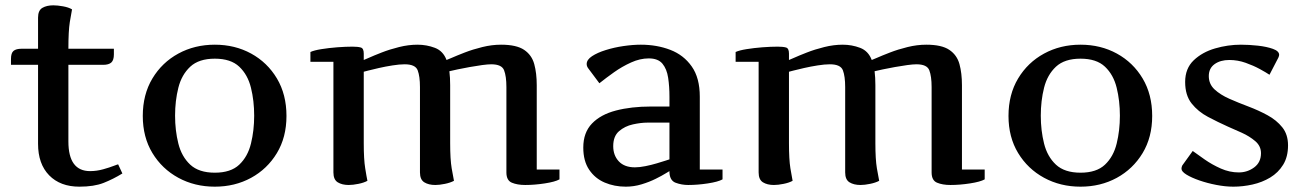

<svg xmlns="http://www.w3.org/2000/svg" viewBox="-20 -682 4879 717"><path d="M437 -34.2Q402.8 -13.2 366.9 1Q331.1 15.1 276.4 15.1Q205.1 15.1 163.6 -27.3Q122.1 -69.8 122.1 -145V-439.9H21V-461.9Q21 -483.9 30.5 -491.9Q40 -500 61 -500H122.1V-616.2Q122.1 -643.1 138.2 -652.6Q154.3 -662.1 179.2 -662.1Q194.8 -662.1 215.3 -658.4Q235.8 -654.8 249 -647Q246.1 -633.3 240.7 -599.6Q235.4 -565.9 235.4 -500H405.3V-479Q405.3 -457.5 395.8 -448.7Q386.2 -439.9 365.2 -439.9H235.4V-153.8Q235.4 -43 316.4 -43Q340.8 -43 365.2 -49.8Q389.6 -56.6 405.8 -63Q421.9 -69.3 421.4 -67.9Z M1049.8 -249Q1049.8 -169.4 1013.9 -110.1Q978 -50.8 917.5 -17.8Q856.9 15.1 782.2 15.1Q707 15.1 646 -18.1Q585 -51.3 549.1 -110.6Q513.2 -169.9 513.2 -249Q513.2 -329.1 549.1 -388.9Q585 -448.7 646 -481.9Q707 -515.1 782.2 -515.1Q857.4 -515.1 918 -481.9Q978.5 -448.7 1014.2 -388.9Q1049.8 -329.1 1049.8 -249ZM633.8 -250Q633.8 -194.8 646 -146Q658.2 -97.2 690.4 -67.1Q722.7 -37.1 782.2 -37.1Q841.8 -37.1 873.5 -67.1Q905.3 -97.2 917.2 -146Q929.2 -194.8 929.2 -250Q929.2 -305.7 917.2 -354.2Q905.3 -402.8 873.5 -432.9Q841.8 -462.9 782.2 -462.9Q722.7 -462.9 690.4 -432.9Q658.2 -402.8 646 -354.2Q633.8 -305.7 633.8 -250Z M1661.1 -147Q1661.1 -86.9 1666.7 -53.7Q1672.4 -20.5 1675.3 -6.8Q1661.6 0.5 1641.4 4.6Q1621.1 8.8 1605.5 8.8Q1580.6 8.8 1564.5 -1.2Q1548.3 -11.2 1548.3 -38.1V-356.9Q1548.3 -397 1539.8 -419.4Q1531.2 -441.9 1491.2 -441.9Q1471.7 -441.9 1445.6 -437.7Q1419.4 -433.6 1394.8 -428Q1370.1 -422.4 1354 -418.2Q1337.9 -414.1 1338.4 -414.1V-147Q1338.4 -86.9 1343.8 -53.7Q1349.1 -20.5 1352.1 -6.8Q1338.9 0.5 1318.4 4.6Q1297.9 8.8 1282.2 8.8Q1257.3 8.8 1241.2 -1.2Q1225.1 -11.2 1225.1 -38.1V-451.2H1139.2V-487.8Q1152.8 -494.1 1180.2 -498.5Q1207.5 -502.9 1239.3 -505.4Q1271 -507.8 1296.4 -507.8Q1316.4 -507.8 1327.4 -504.6Q1338.4 -501.5 1338.4 -481.9V-458Q1338.4 -457.5 1356.7 -465.8Q1375 -474.1 1405 -485.8Q1435.1 -497.6 1470.2 -506.3Q1505.4 -515.1 1539.1 -515.1Q1573.2 -515.1 1604 -503.4Q1634.8 -491.7 1647.5 -458Q1647.5 -457.5 1666.3 -465.8Q1685.1 -474.1 1715.3 -485.8Q1745.6 -497.6 1781.2 -506.3Q1816.9 -515.1 1851.1 -515.1Q1908.7 -515.1 1937.3 -495.8Q1965.8 -476.6 1975.1 -442.6Q1984.4 -408.7 1984.4 -363.8V-48.8H2069.3V-12.2Q2052.7 -2.9 2014.6 2.9Q1976.6 8.8 1941.4 8.8Q1911.6 8.8 1891.4 0.2Q1871.1 -8.3 1871.1 -38.1V-356.9Q1871.1 -397 1862.5 -419.4Q1854 -441.9 1814.5 -441.9Q1802.2 -441.9 1780.3 -439Q1758.3 -436 1733.9 -431.6Q1709.5 -427.2 1689 -422.9Q1668.5 -418.5 1658.2 -416Q1661.1 -392.1 1661.1 -363.8Z M2480 -43Q2480 -43.5 2466.1 -34.7Q2452.1 -25.9 2428.5 -14.2Q2404.8 -2.4 2376 6.3Q2347.2 15.1 2316.9 15.1Q2274.4 15.1 2238.3 -0.2Q2202.1 -15.6 2180.2 -48.1Q2158.2 -80.6 2158.2 -130.9Q2158.2 -187 2190.7 -220.7Q2223.1 -254.4 2280.3 -269.3Q2337.4 -284.2 2411.1 -284.2H2480V-320.8Q2480 -358.9 2475.1 -391.6Q2470.2 -424.3 2453.9 -444.1Q2437.5 -463.9 2402.8 -463.9Q2370.1 -463.9 2336.7 -448.7Q2303.2 -433.6 2272.9 -412.1Q2242.7 -390.6 2218.3 -371.1L2178.2 -424.8Q2170.9 -433.6 2170.9 -442.9Q2170.9 -459 2190.9 -472.2Q2210.9 -485.4 2242.2 -495.1Q2273.4 -504.9 2308.3 -510Q2343.3 -515.1 2373 -515.1Q2433.1 -515.1 2483.2 -495.8Q2533.2 -476.6 2563.2 -433.8Q2593.3 -391.1 2593.3 -320.8V-48.8H2678.2V-12.2Q2661.6 -2.9 2623.5 2.9Q2585.4 8.8 2549.8 8.8Q2525.9 8.8 2503.7 0.7Q2481.4 -7.3 2480 -38.1ZM2351.1 -57.1Q2368.2 -57.1 2390.1 -61.5Q2412.1 -65.9 2432.6 -72Q2453.1 -78.1 2466.6 -82.5Q2480 -86.9 2480 -86.9V-224.1H2397.9Q2373.5 -224.1 2343.5 -217.5Q2313.5 -210.9 2291.7 -192.1Q2270 -173.3 2270 -136.2Q2270 -101.6 2291 -79.3Q2312 -57.1 2351.1 -57.1Z M3249 -147Q3249 -86.9 3254.6 -53.7Q3260.3 -20.5 3263.2 -6.8Q3249.5 0.5 3229.2 4.6Q3209 8.8 3193.4 8.8Q3168.5 8.8 3152.3 -1.2Q3136.2 -11.2 3136.2 -38.1V-356.9Q3136.2 -397 3127.7 -419.4Q3119.1 -441.9 3079.1 -441.9Q3059.6 -441.9 3033.4 -437.7Q3007.3 -433.6 2982.7 -428Q2958 -422.4 2941.9 -418.2Q2925.8 -414.1 2926.3 -414.1V-147Q2926.3 -86.9 2931.6 -53.7Q2937 -20.5 2939.9 -6.8Q2926.8 0.5 2906.2 4.6Q2885.7 8.8 2870.1 8.8Q2845.2 8.8 2829.1 -1.2Q2813 -11.2 2813 -38.1V-451.2H2727.1V-487.8Q2740.7 -494.1 2768.1 -498.5Q2795.4 -502.9 2827.1 -505.4Q2858.9 -507.8 2884.3 -507.8Q2904.3 -507.8 2915.3 -504.6Q2926.3 -501.5 2926.3 -481.9V-458Q2926.3 -457.5 2944.6 -465.8Q2962.9 -474.1 2992.9 -485.8Q3022.9 -497.6 3058.1 -506.3Q3093.3 -515.1 3127 -515.1Q3161.1 -515.1 3191.9 -503.4Q3222.7 -491.7 3235.4 -458Q3235.4 -457.5 3254.2 -465.8Q3272.9 -474.1 3303.2 -485.8Q3333.5 -497.6 3369.1 -506.3Q3404.8 -515.1 3439 -515.1Q3496.6 -515.1 3525.1 -495.8Q3553.7 -476.6 3563 -442.6Q3572.3 -408.7 3572.3 -363.8V-48.8H3657.2V-12.2Q3640.6 -2.9 3602.5 2.9Q3564.5 8.8 3529.3 8.8Q3499.5 8.8 3479.2 0.2Q3459 -8.3 3459 -38.1V-356.9Q3459 -397 3450.4 -419.4Q3441.9 -441.9 3402.3 -441.9Q3390.1 -441.9 3368.2 -439Q3346.2 -436 3321.8 -431.6Q3297.4 -427.2 3276.9 -422.9Q3256.3 -418.5 3246.1 -416Q3249 -392.1 3249 -363.8Z M4282.7 -249Q4282.7 -169.4 4246.8 -110.1Q4210.9 -50.8 4150.4 -17.8Q4089.8 15.1 4015.1 15.1Q3939.9 15.1 3878.9 -18.1Q3817.9 -51.3 3782 -110.6Q3746.1 -169.9 3746.1 -249Q3746.1 -329.1 3782 -388.9Q3817.9 -448.7 3878.9 -481.9Q3939.9 -515.1 4015.1 -515.1Q4090.3 -515.1 4150.9 -481.9Q4211.4 -448.7 4247.1 -388.9Q4282.7 -329.1 4282.7 -249ZM3866.7 -250Q3866.7 -194.8 3878.9 -146Q3891.1 -97.2 3923.3 -67.1Q3955.6 -37.1 4015.1 -37.1Q4074.7 -37.1 4106.4 -67.1Q4138.2 -97.2 4150.1 -146Q4162.1 -194.8 4162.1 -250Q4162.1 -305.7 4150.1 -354.2Q4138.2 -402.8 4106.4 -432.9Q4074.7 -462.9 4015.1 -462.9Q3955.6 -462.9 3923.3 -432.9Q3891.1 -402.8 3878.9 -354.2Q3866.7 -305.7 3866.7 -250Z M4434.1 -118.2Q4451.7 -105.5 4478.8 -86.4Q4505.9 -67.4 4538.8 -52.7Q4571.8 -38.1 4606 -38.1Q4638.2 -38.1 4663.6 -56.9Q4689 -75.7 4689 -109.9Q4689 -136.7 4667.5 -155Q4646 -173.3 4617.2 -186.3Q4588.4 -199.2 4565.9 -209Q4527.8 -226.1 4491 -245.6Q4454.1 -265.1 4429.9 -295.7Q4405.8 -326.2 4405.8 -376Q4405.8 -426.3 4437.7 -456.8Q4469.7 -487.3 4517.6 -501.2Q4565.4 -515.1 4613.8 -515.1Q4644 -515.1 4677.2 -511.5Q4710.4 -507.8 4733.6 -499.5Q4756.8 -491.2 4756.8 -477.1Q4756.8 -473.6 4753.9 -466.8L4720.7 -402.8Q4708.5 -411.1 4684.8 -424.1Q4661.1 -437 4631.6 -447.5Q4602.1 -458 4570.8 -458Q4537.1 -458 4515.6 -442.4Q4494.1 -426.8 4494.1 -397.9Q4494.1 -368.2 4515.6 -348.1Q4537.1 -328.1 4570.8 -313.2Q4604.5 -298.3 4642.1 -284.2Q4679.7 -270 4713.4 -251.7Q4747.1 -233.4 4768.6 -206.5Q4790 -179.7 4790 -139.2Q4790 -96.2 4771.7 -66.7Q4753.4 -37.1 4723.4 -19Q4693.4 -1 4657.2 7.1Q4621.1 15.1 4585.9 15.1Q4555.7 15.1 4522 8.5Q4488.3 2 4458.7 -8.3Q4429.2 -18.6 4410.6 -30Q4392.1 -41.5 4392.1 -51.8Q4392.1 -58.1 4395 -64Z"/></svg>

Font: Artifika
Style: Regular
Weight: 400
Designer: Yulya Zhdanova, Ivan Petrov | Cyreal.org
Foundry: Cyreal.org
Version: Version 1.102; ttfautohint (v1.8.4.7-5d5b)